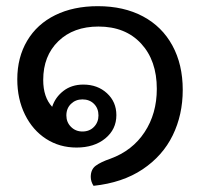

<svg xmlns="http://www.w3.org/2000/svg" viewBox="-20 -542 648 622"><path d="M572 -251Q572 -170 539.5 -103.5Q507 -37 442 6.5Q377 50 283 60Q274 46 274 31Q274 7 290 -5Q306 -17 338 -28Q409 -54 448.5 -114Q488 -174 488 -254Q488 -346 437 -401Q386 -456 299 -456Q218 -456 169 -408.5Q120 -361 120 -283Q120 -227 149 -196Q159 -227 185.5 -247.5Q212 -268 250 -268Q296 -268 326.5 -240Q357 -212 357 -169Q357 -123 321 -93.5Q285 -64 228 -64Q173 -64 129.5 -92Q86 -120 61 -170.5Q36 -221 36 -285Q36 -356 68 -410Q100 -464 159 -493Q218 -522 297 -522Q381 -522 443 -489Q505 -456 538.5 -394.5Q572 -333 572 -251ZM195 -168Q195 -146 210 -131Q225 -116 247 -116Q270 -116 284.5 -131Q299 -146 299 -168Q299 -191 284.5 -205.5Q270 -220 247 -220Q225 -220 210 -205.5Q195 -191 195 -168Z"/></svg>

Font: Thasadith
Style: Bold
Weight: 700
Designer: Cadson Demak Co.,Ltd.
Foundry: Cadson Demak Co.,Ltd.
Version: Version 1.000; ttfautohint (v1.6)